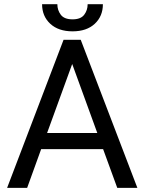

<svg xmlns="http://www.w3.org/2000/svg" viewBox="-20 -902 692 922"><path d="M543 0 475.1 -186H177.7L110.4 0H14.2L285.2 -710.9H367.7L639.6 0ZM206.1 -263.2H447.3L326.7 -594.7ZM400.9 -881.8H474.1Q474.1 -824.2 435.1 -787.8Q396 -751.5 328.6 -751.5Q260.7 -751.5 221.4 -787.8Q182.1 -824.2 182.1 -881.8H255.4Q255.4 -853 272 -831.1Q288.6 -809.1 328.6 -809.1Q367.7 -809.1 384.3 -831.1Q400.9 -853 400.9 -881.8Z"/></svg>

Font: Vazirmatn RD FD
Style: Regular
Weight: 400
Designer: Saber Rastikerdar
Foundry: Saber Rastikerdar
Version: Version 33.003